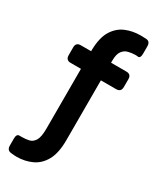

<svg xmlns="http://www.w3.org/2000/svg" viewBox="-207 -751 765 934"><g transform="rotate(30 175.5 -283.5)"><path d="M61 123Q56 123 48 122.5Q40 122 31 121Q6 119 6 92V53Q6 26 23 27Q28 27 31 27Q34 27 36 27Q56 27 75 23Q94 19 106.5 -0.5Q119 -20 119 -68V-404H61Q34 -404 34 -432V-476Q34 -503 61 -503H119V-514Q121 -582 145 -620Q169 -658 207 -674Q245 -690 290 -690Q300 -690 320 -689Q344 -688 344 -660V-620Q344 -592 329 -594Q325 -595 321 -595Q317 -595 314 -595Q295 -595 275.5 -590Q256 -585 243.5 -568Q231 -551 231 -515V-503H317Q344 -503 344 -476V-432Q344 -404 317 -404H231V-68Q231 4 208 45.5Q185 87 146 105Q107 123 61 123Z"/></g></svg>

Font: Pitagon Sans
Style: Bold
Weight: 700
Designer: Travis Tran
Foundry: Pitagon
Version: Version 1.001; ttfautohint (v1.8.4.7-5d5b);gftools[0.9.26]